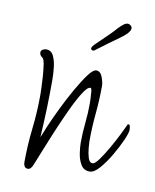

<svg xmlns="http://www.w3.org/2000/svg" viewBox="-65 -568 503 623"><g transform="rotate(10 186.0 -256.0)"><path d="M68 4Q61 4 57.5 -1.5Q54 -7 54 -14Q54 -70 60.5 -126.5Q67 -183 67 -239Q67 -245 66.5 -262.5Q66 -280 64.5 -300.5Q63 -321 60.5 -337.5Q58 -354 54 -358Q50 -361 46.5 -365Q43 -369 43 -375Q43 -381 48.5 -384.5Q54 -388 60 -388Q77 -388 84.5 -372.5Q92 -357 94.5 -335Q97 -313 97 -293Q97 -199 91 -104Q95 -115 107 -143Q119 -171 136 -206Q153 -241 171.5 -273.5Q190 -306 206 -327.5Q222 -349 232 -349Q246 -349 252.5 -331.5Q259 -314 259 -303Q259 -257 254.5 -211Q250 -165 250 -118Q250 -112 251.5 -95.5Q253 -79 257.5 -64.5Q262 -50 272 -50Q280 -50 293 -68Q306 -86 320 -110.5Q334 -135 345 -157Q356 -179 360 -188Q361 -190 362 -192.5Q363 -195 365 -195Q370 -195 371 -187.5Q372 -180 372 -178Q372 -168 361 -143Q350 -118 333.5 -90Q317 -62 299.5 -42Q282 -22 268 -22Q248 -22 238.5 -38Q229 -54 226 -74.5Q223 -95 223 -109Q223 -142 226.5 -175Q230 -208 230 -241Q230 -244 229.5 -256Q229 -268 228 -279Q227 -290 223 -290Q213 -290 197.5 -265Q182 -240 164.5 -202Q147 -164 130 -123.5Q113 -83 100.5 -51Q88 -19 83 -8Q81 -4 77.5 0Q74 4 68 4ZM210 -410Q209 -410 206 -412Q203 -414 203 -415Q203 -420 206 -424Q210 -429 222.5 -441Q235 -453 250.5 -468Q266 -483 278 -497Q285 -504 292.5 -510Q300 -516 307 -516Q311 -516 315 -513Q321 -509 321 -503Q321 -489 288.5 -466Q256 -443 215 -412Q211 -410 210 -410Z"/></g></svg>

Font: Licorice
Style: Regular
Weight: 400
Designer: Robert E. Leuschke
Foundry: Robert E. Leuschke
Version: Version 1.010; ttfautohint (v1.8.3)